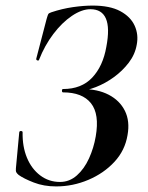

<svg xmlns="http://www.w3.org/2000/svg" viewBox="-20 -656 529 688"><path d="M195 -4Q229 -4 255.5 -27.5Q282 -51 299 -88.5Q316 -126 323 -167Q337 -247 306 -286Q275 -325 206 -325Q202 -325 202 -331Q202 -337 206 -337Q272 -337 310.5 -378Q349 -419 361 -488Q374 -556 359.5 -589.5Q345 -623 304 -623Q273 -623 237.5 -599Q202 -575 171 -534Q140 -493 120 -442Q119 -438 114 -439.5Q109 -441 110 -446L147 -588Q151 -602 153 -605.5Q155 -609 164 -612Q203 -625 241.5 -630.5Q280 -636 312 -636Q374 -636 411 -616Q448 -596 462.5 -564Q477 -532 470 -496Q464 -461 441.5 -431.5Q419 -402 388 -379.5Q357 -357 323.5 -344Q290 -331 262 -329L274 -337Q330 -337 369.5 -316.5Q409 -296 427.5 -259Q446 -222 437 -172Q428 -117 390 -76Q352 -35 296.5 -11.5Q241 12 181 12Q137 12 101 -2Q65 -16 47 -29Q41 -34 38.5 -38.5Q36 -43 37 -53L49 -182Q50 -187 55.5 -186.5Q61 -186 61 -182Q60 -131 76.5 -91Q93 -51 124 -27.5Q155 -4 195 -4Z"/></svg>

Font: Cormorant Infant Light
Style: Italic
Weight: 300
Italic angle: -10°
Designer: Christian Thalmann (Catharsis Fonts)
Foundry: Catharsis Fonts
Version: Version 4.001